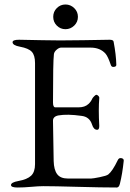

<svg xmlns="http://www.w3.org/2000/svg" viewBox="-20 -830 581 855"><path d="M233 -794Q249 -810 271.5 -810Q294 -810 310.5 -794Q327 -778 327 -755Q327 -732 310.5 -716Q294 -700 271.5 -700Q249 -700 233 -716Q217 -732 217 -755Q217 -778 233 -794ZM216 -374Q216 -352 226 -352H330Q358 -352 374 -367Q385 -377 391 -391Q393 -395 399.5 -401.5Q406 -408 409 -408Q413 -408 418 -403Q423 -398 422 -392Q418 -345 422 -269Q422 -252 413 -252Q397 -252 390 -275Q379 -310 343 -314Q280 -323 240 -316Q215 -311 216 -291Q216 -266 219 -113Q220 -74 234.5 -54.5Q249 -35 282 -35H386Q394 -35 424 -41Q454 -47 462 -53Q481 -68 504 -116Q509 -127 518 -126Q524 -126 528 -122.5Q532 -119 531 -114Q525 -56 514 -12Q510 5 500 5Q433 5 326.5 2Q220 -1 173 -1Q152 -1 119 2Q86 5 58 5Q29 5 29 -6Q29 -18 62 -24Q101 -31 118.5 -47.5Q136 -64 136 -99V-549Q136 -584 121.5 -599.5Q107 -615 69 -622Q36 -628 36 -642Q36 -653 65 -653Q88 -653 168 -651Q237 -649 350 -651Q463 -653 468 -653Q485 -653 486 -644Q497 -586 498 -541Q498 -532 484 -532Q476 -532 473 -542Q461 -578 450 -591Q426 -618 383 -618H252Q243 -618 232 -608.5Q221 -599 220 -588Q216 -556 216 -374Z"/></svg>

Font: EB Garamond
Style: SC
Weight: 400
Version: Version 000.010